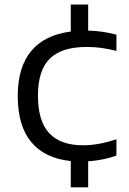

<svg xmlns="http://www.w3.org/2000/svg" viewBox="-20 -682 553 822"><path d="M142.5 -272.5Q142.5 -163 191 -111.5Q239.5 -60 335.5 -60Q367.5 -60 401.5 -66Q435.5 -72 478.5 -85.5V-16Q421.5 4.5 357.5 8.5V120H283V7.5Q172 -4 114 -73.5Q56 -143 56 -271Q56 -394.5 113.5 -463.5Q171 -532.5 283 -547V-662.5H357.5V-551Q419.5 -549.5 478.5 -533.5V-464Q444.5 -472.5 414.5 -476.8Q384.5 -481 351.5 -481Q244 -481 193.2 -431Q142.5 -381 142.5 -272.5Z"/></svg>

Font: Encode Sans Expanded
Style: Regular
Weight: 400
Width: 7
Designer: Multiple Designers
Foundry: Impallari Type
Version: Version 2.000